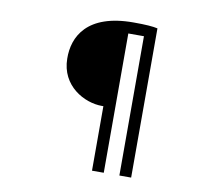

<svg xmlns="http://www.w3.org/2000/svg" viewBox="-87 -868 1174 1029"><g transform="rotate(10 500.0 -353.5)"><path d="M477 57H541V-701H626V57H690V-755C664 -761 625 -764 558 -764C305 -764 240 -630 242 -512C243 -363 374 -294 468 -294H477Z"/></g></svg>

Font: Noto Sans CJK KR Regular
Style: Regular
Weight: 400
Designer: Ryoko NISHIZUKA (kana & ideographs); Paul D. Hunt (Latin, Greek & Cyrillic); Wenlong ZHANG (bopomofo); Sandoll Communica
Foundry: Adobe Systems Incorporated
Version: Version 1.004;PS 1.004;hotconv 1.0.82;makeotf.lib2.5.63406